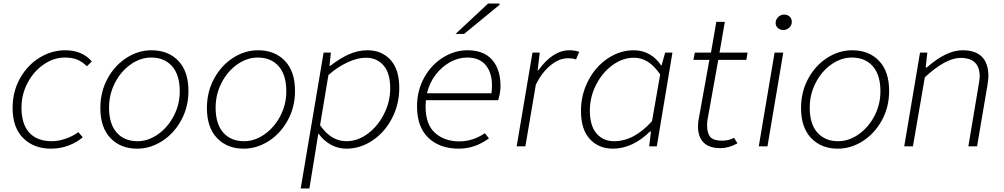

<svg xmlns="http://www.w3.org/2000/svg" viewBox="-20 -824 5655 1081"><path d="M51 -216Q51 -309 93 -383.5Q135 -458 203 -499.5Q271 -541 347 -541Q443 -541 497 -478L469 -451Q443 -477 414.5 -488.5Q386 -500 345 -500Q283 -500 226.5 -461.5Q170 -423 135.5 -358Q101 -293 101 -218Q101 -125 145 -77Q189 -29 272 -29Q309 -29 350.5 -43.5Q392 -58 421 -80L446 -51Q412 -22 365.5 -4.5Q319 13 267 13Q171 13 111 -46Q51 -105 51 -216Z M545 -216Q545 -307 585.5 -381.5Q626 -456 692.5 -498.5Q759 -541 833 -541Q927 -541 984 -481.5Q1041 -422 1041 -312Q1041 -221 1000 -146.5Q959 -72 892.5 -29.5Q826 13 752 13Q659 13 602 -46.5Q545 -106 545 -216ZM992 -310Q992 -402 949 -451Q906 -500 831 -500Q771 -500 716 -461.5Q661 -423 627.5 -358Q594 -293 594 -218Q594 -126 637 -77.5Q680 -29 754 -29Q814 -29 869 -67.5Q924 -106 958 -170.5Q992 -235 992 -310Z M1145 -216Q1145 -307 1185.5 -381.5Q1226 -456 1292.5 -498.5Q1359 -541 1433 -541Q1527 -541 1584 -481.5Q1641 -422 1641 -312Q1641 -221 1600 -146.5Q1559 -72 1492.5 -29.5Q1426 13 1352 13Q1259 13 1202 -46.5Q1145 -106 1145 -216ZM1592 -310Q1592 -402 1549 -451Q1506 -500 1431 -500Q1371 -500 1316 -461.5Q1261 -423 1227.5 -358Q1194 -293 1194 -218Q1194 -126 1237 -77.5Q1280 -29 1354 -29Q1414 -29 1469 -67.5Q1524 -106 1558 -170.5Q1592 -235 1592 -310Z M1802 -528H1843L1835 -453H1839Q1893 -495 1944 -518Q1995 -541 2049 -541Q2129 -541 2178.5 -487Q2228 -433 2228 -329Q2228 -236 2186.5 -157Q2145 -78 2076.5 -32.5Q2008 13 1931 13Q1883 13 1842.5 -9.5Q1802 -32 1774 -71H1772L1753 47L1722 237H1673ZM2177 -327Q2177 -412 2139.5 -455.5Q2102 -499 2040 -499Q1992 -499 1934.5 -472Q1877 -445 1829 -401L1782 -119Q1815 -72 1851.5 -50.5Q1888 -29 1930 -29Q1994 -29 2051 -71.5Q2108 -114 2142.5 -183Q2177 -252 2177 -327Z M2328 -225Q2328 -315 2368.5 -387.5Q2409 -460 2474.5 -500.5Q2540 -541 2612 -541Q2704 -541 2751 -487Q2798 -433 2798 -340Q2798 -303 2785 -260H2378Q2376 -240 2376 -226Q2376 -123 2429.5 -75.5Q2483 -28 2566 -28Q2642 -28 2710 -74L2733 -45Q2654 13 2563 13Q2456 13 2392 -48Q2328 -109 2328 -225ZM2747 -299Q2750 -322 2750 -344Q2750 -414 2715 -457Q2680 -500 2610 -500Q2561 -500 2514.5 -474.5Q2468 -449 2433 -403.5Q2398 -358 2384 -299ZM2728 -804H2790L2794 -798L2593 -633H2545Z M2978 -528H3019L3007 -428H3011Q3092 -541 3186 -541Q3219 -541 3241 -532L3223 -489Q3208 -496 3177 -496Q3129 -496 3080.5 -457Q3032 -418 2997 -348L2938 0H2889Z M3251 -199Q3251 -292 3292.5 -371Q3334 -450 3402.5 -495.5Q3471 -541 3548 -541Q3597 -541 3636.5 -518.5Q3676 -496 3702 -456H3705L3725 -528H3766L3678 0H3635L3645 -84H3640Q3593 -37 3539.5 -12Q3486 13 3431 13Q3351 13 3301 -41Q3251 -95 3251 -199ZM3651 -142 3697 -405Q3663 -454 3627 -476.5Q3591 -499 3550 -499Q3485 -499 3427.5 -456.5Q3370 -414 3335.5 -345.5Q3301 -277 3301 -202Q3301 -116 3338.5 -72.5Q3376 -29 3438 -29Q3550 -29 3651 -142Z M3910 -111Q3910 -133 3913 -149L3974 -487H3884L3892 -528H3983L4013 -701H4061L4031 -528H4189L4182 -487H4024L3963 -147Q3961 -137 3961 -115Q3962 -70 3981 -51Q4000 -32 4044 -32Q4084 -32 4113 -48L4132 -17Q4084 10 4036 10Q3972 10 3941 -22Q3910 -54 3910 -111Z M4341 -528H4390L4301 0H4252ZM4347 -694Q4347 -714 4361.5 -728Q4376 -742 4395 -742Q4413 -742 4425.5 -731Q4438 -720 4438 -701Q4438 -681 4423.5 -668Q4409 -655 4390 -655Q4373 -655 4360 -666Q4347 -677 4347 -694Z M4490 -216Q4490 -307 4530.5 -381.5Q4571 -456 4637.5 -498.5Q4704 -541 4778 -541Q4872 -541 4929 -481.5Q4986 -422 4986 -312Q4986 -221 4945 -146.5Q4904 -72 4837.5 -29.5Q4771 13 4697 13Q4604 13 4547 -46.5Q4490 -106 4490 -216ZM4937 -310Q4937 -402 4894 -451Q4851 -500 4776 -500Q4716 -500 4661 -461.5Q4606 -423 4572.5 -358Q4539 -293 4539 -218Q4539 -126 4582 -77.5Q4625 -29 4699 -29Q4759 -29 4814 -67.5Q4869 -106 4903 -170.5Q4937 -235 4937 -310Z M5160 -528H5201L5192 -444H5198Q5308 -541 5399 -541Q5545 -541 5545 -394Q5545 -379 5539 -341L5481 0H5432L5488 -334Q5496 -380 5496 -391Q5496 -446 5469 -472Q5442 -498 5388 -498Q5305 -498 5187 -389L5120 0H5071Z"/></svg>

Font: Nebula Sans Light
Style: Regular
Weight: 300
Italic angle: -9°
Designer: Paul D. Hunt for Adobe (as Source Sans)
Foundry: Nebula Entertainment & Broadcasting LLC
Version: Version 1.010